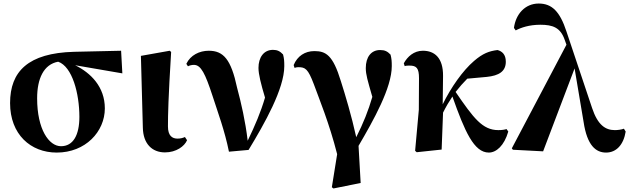

<svg xmlns="http://www.w3.org/2000/svg" viewBox="-20 -846 3559 1086"><path d="M301 17C463 17 573 -101 573 -233C573 -355 493 -434 405 -477L672 -431L665 -559L399 -553C139 -546 37 -442 37 -263C37 -86 153 17 301 17ZM309 -497C389 -469 429 -317 429 -185C429 -82 394 -19 325 -19C257 -19 190 -114 190 -290C190 -401 227 -482 309 -497Z M913 16C977 16 1024 -19 1038 -53L1026 -71C1015 -66 1002 -62 984 -62C954 -62 930 -78 930 -131C930 -198 932 -290 948 -552L940 -559L777 -530L788 -123C790 -33 840 16 913 16Z M1275 12 1386 2C1477 -148 1588 -344 1588 -472C1588 -500 1587 -516 1581 -538C1564 -556 1549 -564 1524 -564C1471 -564 1442 -520 1442 -462C1442 -426 1456 -371 1479 -294C1455 -212 1423 -137 1381 -50C1368 -161 1344 -264 1321 -350C1287 -510 1244 -559 1161 -559C1108 -559 1057 -534 1034 -485L1043 -471C1053 -476 1064 -479 1077 -479C1117 -479 1141 -429 1182 -304C1213 -208 1251 -107 1275 12Z M1857 213 1866 220 2020 189 2008 -21C2094 -168 2196 -350 2196 -472C2196 -499 2195 -514 2189 -537C2172 -555 2157 -563 2130 -563C2079 -563 2049 -523 2049 -461C2049 -424 2059 -392 2086 -298C2064 -222 2035 -149 1995 -70C1968 -192 1933 -309 1908 -387C1863 -535 1823 -557 1758 -557C1705 -557 1662 -529 1641 -478L1646 -462C1654 -465 1661 -466 1667 -466C1707 -466 1722 -457 1755 -370C1785 -287 1842 -151 1887 26Z M2745 17C2787 17 2832 -22 2855 -102L2845 -116C2836 -113 2821 -110 2799 -110C2709 -110 2659 -177 2557 -326C2579 -354 2601 -379 2623 -401L2733 -411C2802 -418 2841 -442 2841 -497C2841 -538 2820 -556 2794 -563C2746 -557 2711 -544 2661 -501C2598 -447 2531 -352 2484 -256L2486 -416C2487 -519 2438 -559 2372 -559C2321 -559 2285 -526 2264 -488L2269 -472C2278 -475 2287 -475 2296 -475C2336 -475 2350 -461 2350 -403L2349 -225L2328 7L2337 15L2478 0L2486 -209C2504 -245 2519 -270 2539 -300C2609 -102 2661 17 2745 17Z M3408 17C3466 17 3507 -27 3519 -102L3509 -118C3496 -113 3474 -110 3458 -110C3404 -110 3361 -139 3329 -235L3184 -668C3147 -781 3102 -826 3027 -826C2950 -826 2897 -766 2887 -688L2897 -674C2927 -690 2974 -706 3036 -706C3107 -706 3150 -690 3174 -621L3184 -593L2875 -7L2881 1L3052 10L3230 -459L3281 -156C3301 -22 3351 17 3408 17Z"/></svg>

Font: Source Han Serif KR Heavy
Style: Regular
Weight: 900
Designer: Ryoko NISHIZUKA 西塚涼子 (kana & ideographs); Frank Grießhammer (Latin, Greek & Cyrillic); Wenlong ZHANG 张文龙 (bopomofo); San
Foundry: Adobe
Version: Version 2.001;hotconv 1.1.0;makeotfexe 2.6.0